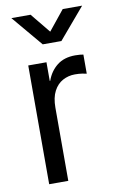

<svg xmlns="http://www.w3.org/2000/svg" viewBox="-84 -775 501 821"><g transform="rotate(-10 166.5 -364.0)"><path d="M61.5 0V-515.6H140.6V-434.6H142.6Q156.7 -474.6 187.5 -499Q218.3 -523.4 266.6 -523.4Q277.8 -523.4 287.4 -522.5Q296.9 -521.5 301.8 -520.5V-437.5Q296.9 -439 283 -441.2Q269 -443.4 251 -443.4Q222.7 -443.4 198.2 -430.2Q173.8 -417 159.2 -389.2Q144.5 -361.3 144.5 -317.4V0ZM108.9 -727.5 179.2 -641.6 248.5 -727.5H332.5V-727.1L219.2 -593.8H138.2L25.9 -727.1V-727.5Z"/></g></svg>

Font: Inter Khmer Looped
Style: Regular
Weight: 400
Designer: Rasmus Andersson, Sovichet Tep
Foundry: Anagata Design
Version: Version 1.000